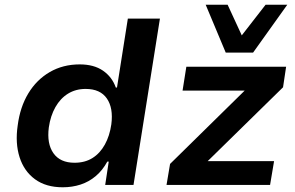

<svg xmlns="http://www.w3.org/2000/svg" viewBox="-20 -784 1250 814"><path d="M246 10Q175 10 128.5 -24Q82 -58 63 -117.5Q44 -177 55 -252Q65 -330 100 -388Q135 -446 191 -478.5Q247 -511 318 -511Q378 -511 416.5 -484.5Q455 -458 471 -413H476L522 -705H658L546 0H426L441 -99H435Q415 -62 386 -37.5Q357 -13 321.5 -1.5Q286 10 246 10ZM296 -94Q340 -94 372 -114Q404 -134 424.5 -171Q445 -208 452 -257Q461 -326 433 -366.5Q405 -407 343 -407Q301 -407 268.5 -387Q236 -367 215 -330Q194 -293 187 -244Q178 -175 206.5 -134.5Q235 -94 296 -94ZM686 0 701 -89 1049 -431 1043 -400H754L770 -501H1193L1180 -414L827 -68L833 -101H1142L1125 0ZM937 -561 852 -764H945L1005 -634L1106 -764H1198L1053 -561Z"/></svg>

Font: Nunito Sans 7pt
Style: Bold Italic
Weight: 700
Italic angle: -9°
Version: Version 3.101;gftools[0.9.27]